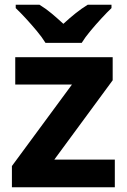

<svg xmlns="http://www.w3.org/2000/svg" viewBox="-20 -786 533 806"><path d="M462 0H30V-89L282 -431H44V-546H453V-449L208 -116H462ZM171 -606Q157 -629 134.5 -656Q112 -683 88.5 -708.5Q65 -734 46 -752V-766H146Q172 -750 196 -730Q220 -710 246 -686Q272 -710 297 -730Q322 -750 348 -766H448V-752Q430 -735 406 -709Q382 -683 359.5 -656Q337 -629 323 -606Z"/></svg>

Font: Noto Sans Lao
Style: Bold
Weight: 700
Designer: Monotype Design Team
Foundry: Monotype Imaging Inc.
Version: Version 2.003